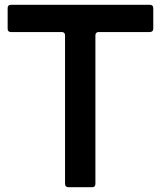

<svg xmlns="http://www.w3.org/2000/svg" viewBox="-20 -783 672 803"><path d="M266 0Q260 0 256 -3.5Q252 -7 252 -14V-635Q252 -649 238 -649H26Q12 -649 12 -663V-749Q12 -763 26 -763H607Q613 -763 617 -759.5Q621 -756 621 -749V-663Q621 -656 617 -652.5Q613 -649 607 -649H393Q379 -649 379 -635V-14Q379 0 365 0Z"/></svg>

Font: Open Sauce Two SemiBold
Style: Regular
Weight: 600
Designer: Alfredo Marco Pradil
Foundry: Creative Sauce Fz LLC
Version: Version 1.477